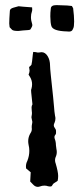

<svg xmlns="http://www.w3.org/2000/svg" viewBox="-20 -728 318 751"><path d="M127.9 2.9Q117.7 2.9 109.4 -6.3L98.1 -18.1L100.1 -54.2L82 -69.3Q81.5 -73.2 81.5 -77.1Q81.5 -88.4 86.9 -98.6Q94.7 -118.2 94.7 -138.2Q94.7 -149.9 91.8 -161.6Q90.3 -168.9 90.3 -175.8Q90.3 -192.4 99.1 -207Q104.5 -214.4 104.5 -223.6Q104.5 -227.1 104 -230.5Q104 -237.3 105.2 -242.2Q106.4 -247.1 106.4 -252Q106 -256.3 104.5 -261.2Q103 -266.1 103 -269Q103 -271.5 103.5 -273.4Q105 -279.8 105 -286.1Q105 -290.5 104.2 -295.2Q103.5 -299.8 103.5 -307.6Q103.5 -314 106.9 -319.8Q102.5 -364.3 102.1 -366.2Q101.6 -370.6 101.6 -374.5Q101.6 -377.9 103 -380.9Q105.5 -389.6 105.5 -398.4Q105.5 -414.1 96.7 -428.2L91.8 -436Q95.7 -445.3 95.7 -451.7Q95.7 -454.6 93.8 -465.8Q101.6 -472.2 103 -474.6Q105 -479.5 108.4 -515.1L109.9 -524.9Q111.8 -524.4 116.2 -524.4Q119.1 -524.4 121.1 -523.9Q125 -522.5 128.9 -522.5Q131.3 -522.5 134.3 -522.9Q138.7 -523.9 142.6 -523.9Q156.7 -523.9 166.3 -508.5Q175.8 -493.2 175.8 -470.7Q175.8 -462.4 178.7 -434.1Q190.4 -326.7 191.4 -309.6Q192.4 -292.5 195.3 -274.9Q196.8 -270 196.8 -264.6Q196.8 -255.9 193.4 -248Q190.4 -242.7 190.4 -237.8Q190.4 -232.4 194.6 -227.1Q198.7 -221.7 199 -217.8Q199.2 -213.9 199.2 -210.9Q199.2 -207.5 198.7 -204.1Q192.9 -197.3 192.9 -191.4Q192.9 -189 193.8 -186Q198.7 -173.8 198.7 -160.6Q199.2 -152.8 200.7 -145Q202.1 -139.2 202.1 -133.3Q202.1 -122.6 197.3 -112.8Q195.3 -107.4 195.3 -101.6Q195.3 -96.7 196.8 -91.3Q196.8 -90.8 197.3 -90.3Q207.5 -55.7 207.5 -39.6Q207.5 -30.3 205.6 -21Q201.7 -17.6 197.5 -15.4Q193.4 -13.2 190.2 -10.7Q187 -8.3 184.8 -3.7Q182.6 1 179.4 1.2Q176.3 1.5 174.8 1.5Q171.4 1.5 168 0.5Q161.1 -2 153.8 -2Q144.5 -2 135.7 1.5Q131.3 2.9 127.9 2.9ZM51.8 -606.9Q31.7 -606.9 27.1 -611.6Q22.5 -616.2 17.6 -621.6Q16.6 -627.4 16.1 -635.7Q16.1 -652.3 18.6 -686Q19 -694.3 33.2 -698.2Q43 -701.2 52.7 -703.6Q63 -702.1 105.5 -699.2L106 -691.4Q106 -686 105 -683.6Q101.1 -672.9 101.1 -661.1Q101.1 -647.9 106 -633.3Q106.4 -631.8 106.4 -629.9Q106.4 -627 105 -623.8Q103.5 -620.6 102.1 -618.2Q100.6 -615.7 98.9 -612.8Q97.2 -609.9 69.8 -608.9ZM266.1 -695.8Q270 -665 270 -644Q270 -633.8 269 -626Q268.6 -619.6 263.2 -610.4Q259.3 -604.5 250 -604.5Q246.6 -604.5 242.7 -605Q185.5 -606.4 180.7 -627Q177.2 -638.2 176.8 -664.1L177.2 -679.2L178.7 -694.3Q179.2 -708 200.7 -708H201.7Q208.5 -707.5 242.7 -706.5L261.2 -704.6Q266.1 -696.3 266.1 -695.8Z"/></svg>

Font: Kurland
Style: Regular
Weight: 400
Designer: GGBot
Version: 0.22